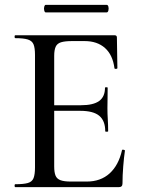

<svg xmlns="http://www.w3.org/2000/svg" viewBox="-20 -770 582 790"><path d="M469 0H43Q40 0 40 -6Q40 -12 43 -12Q77 -12 94.5 -17Q112 -22 118 -37Q124 -52 124 -81V-544Q124 -573 118 -587.5Q112 -602 94.5 -607.5Q77 -613 43 -613Q40 -613 40 -619Q40 -625 43 -625H451Q461 -625 461 -616L463 -490Q463 -487 457.5 -486.5Q452 -486 451 -489Q444 -544 412 -572.5Q380 -601 328 -601H277Q247 -601 231 -596Q215 -591 209 -577.5Q203 -564 203 -540V-85Q203 -61 208.5 -47.5Q214 -34 229 -28.5Q244 -23 271 -23H337Q394 -23 431 -56.5Q468 -90 482 -152Q482 -155 488 -154Q494 -153 494 -150Q490 -123 487 -85Q484 -47 484 -15Q484 0 469 0ZM413 -230Q413 -273 388.5 -293.5Q364 -314 310 -314H165V-337H313Q364 -337 388 -354.5Q412 -372 412 -409Q412 -411 417.5 -411Q423 -411 423 -409Q423 -378 422.5 -361Q422 -344 422 -325Q422 -302 423.5 -279Q425 -256 425 -230Q425 -228 419 -228Q413 -228 413 -230ZM168 -719Q164 -719 162 -727Q160 -735 162 -742.5Q164 -750 168 -750H419Q424 -750 426 -742.5Q428 -735 426 -727Q424 -719 419 -719Z"/></svg>

Font: Cormorant Light Medium
Style: Regular
Weight: 500
Version: Version 4.000